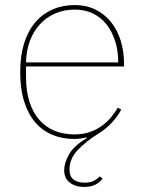

<svg xmlns="http://www.w3.org/2000/svg" viewBox="-20 -538 571 760"><path d="M313 202Q279 202 256.5 185Q234 168 234 135Q234 108 253 73.5Q272 39 325 8L324 6Q313 8 300.5 10Q288 12 273 12Q227 12 188 -4Q149 -20 120.5 -52.5Q92 -85 76 -135Q60 -185 60 -253Q60 -317 75.5 -366.5Q91 -416 119.5 -449.5Q148 -483 188 -500.5Q228 -518 276 -518Q321 -518 357 -500.5Q393 -483 418.5 -452Q444 -421 457.5 -378Q471 -335 471 -284V-275H83V-234Q83 -177 97 -134Q111 -91 136.5 -62.5Q162 -34 197 -20Q232 -6 275 -6Q308 -6 334.5 -15Q361 -24 382 -39Q403 -54 419 -73Q435 -92 446 -112L460 -104Q446 -78 424.5 -54.5Q403 -31 377 -14Q320 21 287.5 56Q255 91 255 132Q255 161 271.5 173Q288 185 314 185Q339 185 353 177Q367 169 375 160L386 169Q376 183 358 192.5Q340 202 313 202ZM448 -291Q448 -336 436 -374.5Q424 -413 402 -441Q380 -469 348 -484.5Q316 -500 276 -500Q234 -500 199 -485Q164 -470 138.5 -442.5Q113 -415 98.5 -376.5Q84 -338 83 -291Z"/></svg>

Font: IBM Plex Serif Thin
Style: Regular
Weight: 100
Designer: Mike Abbink, Paul van der Laan, Pieter van Rosmalen
Foundry: Bold Monday
Version: Version 3.001